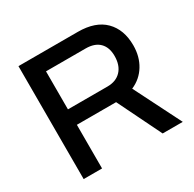

<svg xmlns="http://www.w3.org/2000/svg" viewBox="-150 -848 1023 1010"><g transform="rotate(-30 361.0 -343.0)"><path d="M81.1 0V-686H441.9Q548.3 -686 603.8 -630.4Q659.2 -574.7 659.2 -479Q659.2 -411.1 627.9 -359.9Q596.7 -308.6 540 -284.2L683.1 0H561L431.2 -265.1H192.9V0ZM192.9 -358.9H433.1Q485.8 -358.9 515.9 -391.1Q545.9 -423.3 545.9 -480Q545.9 -532.2 517.1 -561Q488.3 -589.8 433.1 -589.8H192.9Z"/></g></svg>

Font: Archivo Medium
Style: Regular
Weight: 500
Designer: Hector Gatti
Foundry: Omnibus-Type
Version: Version 2.001